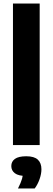

<svg xmlns="http://www.w3.org/2000/svg" viewBox="-20 -828 300 1096"><path d="M54 0V-808H206.5V0ZM82.5 248Q99.5 215 106 192Q112.5 169 112.5 144.5L142 176.5H130.5Q85.5 176.5 65 161Q44.5 145.5 44.5 120Q44.5 94 65.2 79Q86 64 130 64Q175 64 195.8 83.2Q216.5 102.5 216.5 138Q216.5 164.5 205.8 195Q195 225.5 178 248Z"/></svg>

Font: Encode Sans SemiCondensed
Style: Bold
Weight: 700
Width: 4
Designer: Multiple Designers
Foundry: Impallari Type
Version: Version 3.002